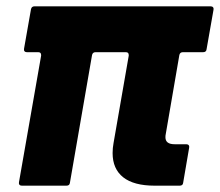

<svg xmlns="http://www.w3.org/2000/svg" viewBox="-20 -587 695 607"><path d="M49 0Q44 0 41.5 -3Q39 -6 40 -11L110 -411V-413Q110 -422 101 -422H65Q60 -422 57.5 -425Q55 -428 56 -433L78 -558Q80 -567 89 -567H646Q651 -567 653.5 -564Q656 -561 655 -556L633 -431Q632 -422 622 -422H558Q549 -422 547 -413L504 -163Q503 -159 503 -153Q503 -131 532 -131H569Q574 -131 576.5 -128Q579 -125 578 -120L559 -9Q558 0 548 0H469Q403 0 369.5 -26.5Q336 -53 336 -103Q336 -119 339 -135L387 -411V-413Q387 -422 378 -422H282Q273 -422 271 -413L201 -9Q200 0 190 0Z"/></svg>

Font: Open Sauce Two Black Italic
Style: Regular
Weight: 900
Italic angle: -10°
Designer: Alfredo Marco Pradil
Foundry: Creative Sauce Fz LLC
Version: Version 1.477